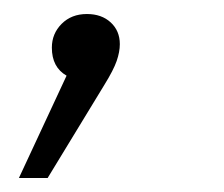

<svg xmlns="http://www.w3.org/2000/svg" viewBox="-20 -103 320 274"><path d="M75 5Q54 -7 54 -35Q54 -55 68 -69Q82 -83 104 -83Q125 -83 138 -71Q151 -59 151 -40Q151 -29 146.5 -16Q142 -3 129 18L48 151H7Z"/></svg>

Font: Glekhifnjqigglhiwekvrgaqftz
Style: Regular
Weight: 300
Italic angle: -8°
Designer: Carrois Corporate & Edenspiekermann
Foundry: Carrois Corporate GbR & Edenspiekermann AG
Version: Version 2.001